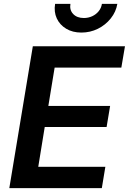

<svg xmlns="http://www.w3.org/2000/svg" viewBox="-20 -965 661 985"><path d="M27.8 0 148.4 -727.5H621.1L602.5 -618.2H260.3L228 -421.4H544.9L526.9 -313.5H209.5L176.3 -109.4H520.5L502.4 0ZM397.5 -797.9Q352.5 -797.9 319.6 -817.6Q286.6 -837.4 271.2 -870.8Q255.9 -904.3 262.7 -945.3H341.3Q335.9 -913.6 355.5 -893.1Q375 -872.6 410.2 -872.6Q433.1 -872.6 453.1 -881.8Q473.1 -891.1 486.3 -907.5Q499.5 -923.8 502.9 -945.3H582Q575.2 -904.3 548.3 -870.6Q521.5 -836.9 482.2 -817.4Q442.9 -797.9 397.5 -797.9Z"/></svg>

Font: Inter SemiBold
Style: Italic
Weight: 600
Italic angle: -9.3988°
Designer: Rasmus Andersson
Foundry: rsms
Version: Version 4.001;git-66647c0bb